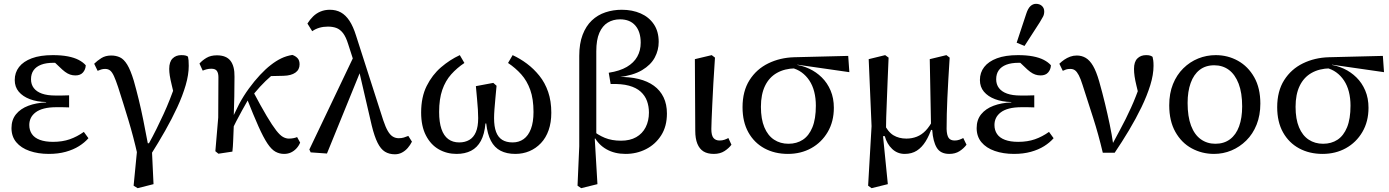

<svg xmlns="http://www.w3.org/2000/svg" viewBox="-20 -792 7258 1003"><path d="M235 12Q179 12 134.5 -3.5Q90 -19 65 -49Q40 -79 40 -123Q40 -166 63.5 -195Q87 -224 128 -239.5Q169 -255 221 -257V-259Q173 -260 136 -274Q99 -288 78 -313Q57 -338 57 -374Q57 -413 79.5 -442Q102 -471 146 -487.5Q190 -504 256 -504Q301 -504 334.5 -497.5Q368 -491 391 -479Q414 -467 428 -451Q427 -429 413.5 -413.5Q400 -398 374 -398Q359 -398 346 -402.5Q333 -407 319.5 -417Q306 -427 290 -443L252 -479L329 -474L354 -452Q335 -457 312.5 -460.5Q290 -464 260 -464Q221 -464 195 -454Q169 -444 155.5 -425Q142 -406 142 -378Q142 -351 156.5 -332Q171 -313 199 -303Q227 -293 269 -293Q286 -293 303 -293Q320 -293 341 -294V-231Q319 -232 304.5 -232Q290 -232 276 -232Q237 -232 210 -225Q183 -218 166 -205Q149 -192 141 -175.5Q133 -159 133 -139Q133 -112 146.5 -92Q160 -72 188 -61.5Q216 -51 257 -51Q306 -51 344.5 -64.5Q383 -78 418 -103L442 -70Q422 -47 392.5 -28.5Q363 -10 323.5 1Q284 12 235 12Z M678 178 701 -58 698 15Q677 -78 651 -164Q625 -250 597 -337Q585 -373 575.5 -394Q566 -415 555.5 -423.5Q545 -432 529 -432Q518 -432 508.5 -429Q499 -426 490 -422L472 -459Q488 -475 509.5 -488.5Q531 -502 561 -502Q586 -502 606.5 -492.5Q627 -483 644.5 -454.5Q662 -426 679 -370Q692 -324 704.5 -273Q717 -222 728.5 -165Q740 -108 752 -44L772 -42L782 170L699 191ZM769 14 754 -36Q778 -79 797.5 -118.5Q817 -158 834.5 -196Q852 -234 867.5 -273.5Q883 -313 898 -356L894 -276Q884 -320 877 -348.5Q870 -377 867 -396.5Q864 -416 864 -432Q864 -469 881.5 -486.5Q899 -504 927 -504Q941 -504 949 -502Q957 -500 962 -496Q964 -488 965 -477Q966 -466 966 -448Q966 -402 950 -347Q934 -292 906 -231.5Q878 -171 842.5 -108.5Q807 -46 769 14Z M1121 11 1105 -2 1120 -178 1121 -389Q1121 -410 1113 -421.5Q1105 -433 1084 -433Q1071 -433 1059.5 -430Q1048 -427 1039 -423L1022 -460Q1037 -477 1059 -490Q1081 -503 1113 -503Q1162 -503 1184 -474.5Q1206 -446 1205 -391Q1205 -344 1204 -288.5Q1203 -233 1201 -181L1203 -179Q1202 -149 1200.5 -117Q1199 -85 1198 -55Q1197 -25 1194 0ZM1185 -97 1167 -172H1192L1229 -248Q1252 -291 1280.5 -330Q1309 -369 1338.5 -400.5Q1368 -432 1394 -452Q1422 -474 1449 -487Q1476 -500 1507 -505Q1523 -500 1534 -488.5Q1545 -477 1545 -456Q1545 -428 1523 -412.5Q1501 -397 1461 -396L1372 -394L1462 -444Q1429 -423 1398 -396.5Q1367 -370 1338.5 -339Q1310 -308 1284 -273L1275 -269Q1260 -243 1244.5 -215Q1229 -187 1214 -158Q1199 -129 1185 -97ZM1464 12Q1440 12 1419 0.5Q1398 -11 1377 -42.5Q1356 -74 1330.5 -131Q1305 -188 1269 -279L1300 -318Q1344 -235 1373.5 -185.5Q1403 -136 1423 -110.5Q1443 -85 1458.5 -76.5Q1474 -68 1489 -68Q1503 -68 1514.5 -70.5Q1526 -73 1532 -76L1548 -47Q1541 -30 1528.5 -16.5Q1516 -3 1500 4.5Q1484 12 1464 12Z M1603 4 1596 -11 1834 -510 1866 -427 1688 10ZM2043 14Q2013 14 1991 0.5Q1969 -13 1952.5 -46Q1936 -79 1922 -136L1858 -412H1847L1799 -561Q1787 -600 1771.5 -619.5Q1756 -639 1737 -646Q1718 -653 1693 -653Q1669 -653 1648.5 -647Q1628 -641 1611 -629L1586 -669Q1599 -690 1616 -706.5Q1633 -723 1655 -732Q1677 -741 1703 -741Q1736 -741 1761 -727Q1786 -713 1805.5 -683.5Q1825 -654 1840 -606L1982 -164Q1994 -128 2006 -107.5Q2018 -87 2032 -78.5Q2046 -70 2063 -70Q2078 -70 2089.5 -73.5Q2101 -77 2113 -82L2132 -52Q2123 -34 2110 -19Q2097 -4 2080 5Q2063 14 2043 14Z M2365 12Q2314 12 2272 -12Q2230 -36 2205 -84.5Q2180 -133 2180 -204Q2180 -285 2209 -343Q2238 -401 2284 -440.5Q2330 -480 2382 -504L2406 -463Q2367 -437 2337 -403.5Q2307 -370 2290.5 -322.5Q2274 -275 2274 -207Q2274 -154 2286 -118.5Q2298 -83 2321.5 -65.5Q2345 -48 2379 -48Q2409 -48 2431.5 -61Q2454 -74 2466 -102Q2478 -130 2478 -175Q2478 -194 2476.5 -219.5Q2475 -245 2472 -276Q2469 -307 2466 -342L2557 -359L2574 -344Q2571 -311 2568 -279.5Q2565 -248 2563 -221Q2561 -194 2561 -175Q2561 -131 2571.5 -103Q2582 -75 2603.5 -61.5Q2625 -48 2658 -48Q2691 -48 2715.5 -65.5Q2740 -83 2753.5 -118.5Q2767 -154 2767 -207Q2767 -275 2750 -322.5Q2733 -370 2703 -403.5Q2673 -437 2634 -463L2658 -504Q2697 -486 2732.5 -459.5Q2768 -433 2797.5 -396.5Q2827 -360 2843.5 -312Q2860 -264 2860 -203Q2860 -152 2846 -112Q2832 -72 2806 -44.5Q2780 -17 2746 -2.5Q2712 12 2672 12Q2627 12 2595 -4.5Q2563 -21 2544.5 -56.5Q2526 -92 2520 -147H2516Q2511 -91 2492 -56Q2473 -21 2441 -4.5Q2409 12 2365 12Z M2997 178 3006 -28V-500Q3006 -564 3023.5 -610Q3041 -656 3071.5 -685Q3102 -714 3142.5 -727.5Q3183 -741 3228 -741Q3283 -741 3326.5 -722Q3370 -703 3395.5 -665.5Q3421 -628 3421 -573Q3421 -530 3400.5 -491.5Q3380 -453 3334 -425.5Q3288 -398 3209 -388V-390Q3269 -391 3316 -379.5Q3363 -368 3396 -344Q3429 -320 3446.5 -283.5Q3464 -247 3464 -199Q3464 -132 3434 -85Q3404 -38 3355 -13Q3306 12 3248 12Q3191 12 3148.5 -12Q3106 -36 3083 -80H3064L3071 -114Q3103 -87 3139.5 -72Q3176 -57 3224 -57Q3271 -57 3303.5 -75.5Q3336 -94 3353 -127.5Q3370 -161 3370 -204Q3370 -236 3360 -264Q3350 -292 3327 -313Q3304 -334 3265.5 -344.5Q3227 -355 3170 -353L3160 -412Q3218 -421 3254.5 -442.5Q3291 -464 3309 -496Q3327 -528 3327 -569Q3327 -626 3299 -658.5Q3271 -691 3219 -691Q3183 -691 3155 -674Q3127 -657 3111 -620.5Q3095 -584 3095 -524V-75L3087 -67L3101 170L3016 191Z M3709 12Q3676 12 3655 -1Q3634 -14 3623 -41Q3612 -68 3612 -109L3610 -483L3698 -504L3715 -491Q3710 -417 3706.5 -356Q3703 -295 3701 -248Q3699 -201 3697.5 -168Q3696 -135 3696 -118Q3696 -85 3707 -71.5Q3718 -58 3739 -58Q3753 -58 3764.5 -62Q3776 -66 3785 -71L3801 -36Q3788 -18 3765 -3Q3742 12 3709 12Z M4096 12Q4027 12 3973.5 -17Q3920 -46 3889.5 -100.5Q3859 -155 3859 -232Q3859 -316 3895.5 -373.5Q3932 -431 3993.5 -461Q4055 -491 4129 -493L4411 -500L4417 -415L4146 -454L4135 -435Q4079 -434 4038.5 -411Q3998 -388 3976.5 -343.5Q3955 -299 3955 -234Q3955 -170 3973 -127Q3991 -84 4023.5 -62.5Q4056 -41 4099 -41Q4142 -41 4174 -62Q4206 -83 4224 -127Q4242 -171 4242 -240Q4242 -279 4233.5 -312.5Q4225 -346 4208 -371.5Q4191 -397 4167.5 -414Q4144 -431 4114 -438L4130 -455Q4171 -450 4207.5 -433Q4244 -416 4273 -387.5Q4302 -359 4319 -319Q4336 -279 4336 -229Q4336 -157 4304 -102.5Q4272 -48 4218 -18Q4164 12 4096 12Z M4515 178 4533 -133 4518 -483 4604 -504 4622 -491Q4619 -427 4617 -372.5Q4615 -318 4613 -270Q4611 -222 4609.5 -178Q4608 -134 4608 -90L4593 -80L4618 170L4533 191ZM4939 12Q4893 12 4873.5 -20.5Q4854 -53 4850 -112L4844 -114L4837 -483L4924 -504L4941 -491Q4937 -428 4934 -376Q4931 -324 4929 -280Q4927 -236 4926 -196.5Q4925 -157 4925 -118Q4926 -86 4935.5 -72Q4945 -58 4967 -58Q4980 -58 4991.5 -62Q5003 -66 5012 -71L5029 -36Q5014 -16 4992 -2Q4970 12 4939 12ZM4706 12Q4668 12 4640.5 -14Q4613 -40 4602 -81H4583L4595 -151Q4618 -103 4647 -85.5Q4676 -68 4715 -68Q4744 -68 4769.5 -78Q4795 -88 4816 -110Q4837 -132 4854 -166L4864 -128H4849Q4835 -85 4815.5 -53.5Q4796 -22 4769.5 -5Q4743 12 4706 12Z M5277 12Q5221 12 5176.5 -3.5Q5132 -19 5107 -49Q5082 -79 5082 -123Q5082 -166 5105.5 -195Q5129 -224 5170 -239.5Q5211 -255 5263 -257V-259Q5215 -260 5178 -274Q5141 -288 5120 -313Q5099 -338 5099 -374Q5099 -413 5121.5 -442Q5144 -471 5188 -487.5Q5232 -504 5298 -504Q5343 -504 5376.5 -497.5Q5410 -491 5433 -479Q5456 -467 5470 -451Q5469 -429 5455.5 -413.5Q5442 -398 5416 -398Q5401 -398 5388 -402.5Q5375 -407 5361.5 -417Q5348 -427 5332 -443L5294 -479L5371 -474L5396 -452Q5377 -457 5354.5 -460.5Q5332 -464 5302 -464Q5263 -464 5237 -454Q5211 -444 5197.5 -425Q5184 -406 5184 -378Q5184 -351 5198.5 -332Q5213 -313 5241 -303Q5269 -293 5311 -293Q5328 -293 5345 -293Q5362 -293 5383 -294V-231Q5361 -232 5346.5 -232Q5332 -232 5318 -232Q5279 -232 5252 -225Q5225 -218 5208 -205Q5191 -192 5183 -175.5Q5175 -159 5175 -139Q5175 -112 5188.5 -92Q5202 -72 5230 -61.5Q5258 -51 5299 -51Q5348 -51 5386.5 -64.5Q5425 -78 5460 -103L5484 -70Q5464 -47 5434.5 -28.5Q5405 -10 5365.5 1Q5326 12 5277 12ZM5291 -569 5341 -720Q5350 -748 5363 -760Q5376 -772 5392 -772Q5411 -772 5423 -761Q5435 -750 5435 -732Q5435 -717 5429 -705.5Q5423 -694 5412 -676L5332 -552Z M5741 6Q5718 -91 5691 -175Q5664 -259 5635 -349Q5625 -381 5615.5 -399Q5606 -417 5596 -424.5Q5586 -432 5571 -432Q5558 -432 5549 -429Q5540 -426 5532 -422L5514 -459Q5525 -470 5539.5 -480Q5554 -490 5570.5 -496Q5587 -502 5605 -502Q5631 -502 5652 -489.5Q5673 -477 5690 -448Q5707 -419 5722 -367Q5739 -307 5752.5 -251Q5766 -195 5777 -142.5Q5788 -90 5795 -41H5792L5829 -110Q5846 -141 5860.5 -170.5Q5875 -200 5888.5 -229.5Q5902 -259 5914 -290Q5926 -321 5939 -356L5934 -273Q5924 -315 5917 -343.5Q5910 -372 5907 -393Q5904 -414 5904 -432Q5904 -469 5921.5 -486.5Q5939 -504 5967 -504Q5981 -504 5988.5 -501.5Q5996 -499 6001 -495Q6003 -487 6004.5 -476.5Q6006 -466 6006 -448Q6006 -402 5989 -347Q5972 -292 5943 -232Q5914 -172 5877.5 -111Q5841 -50 5803 6Z M6322 12Q6259 12 6205.5 -17Q6152 -46 6120 -103Q6088 -160 6088 -242Q6088 -304 6107.5 -352.5Q6127 -401 6161.5 -435Q6196 -469 6239.5 -486.5Q6283 -504 6331 -504Q6394 -504 6447 -474.5Q6500 -445 6532 -388.5Q6564 -332 6564 -251Q6564 -190 6544.5 -141Q6525 -92 6490.5 -58Q6456 -24 6413 -6Q6370 12 6322 12ZM6329 -41Q6374 -41 6405.5 -64.5Q6437 -88 6453 -132Q6469 -176 6469 -236Q6469 -307 6450.5 -355Q6432 -403 6399.5 -427Q6367 -451 6323 -451Q6278 -451 6247 -427Q6216 -403 6200 -358.5Q6184 -314 6184 -254Q6184 -183 6202 -135.5Q6220 -88 6253 -64.5Q6286 -41 6329 -41Z M6889 12Q6820 12 6766.5 -17Q6713 -46 6682.5 -100.5Q6652 -155 6652 -232Q6652 -316 6688.5 -373.5Q6725 -431 6786.5 -461Q6848 -491 6922 -493L7204 -500L7210 -415L6939 -454L6928 -435Q6872 -434 6831.5 -411Q6791 -388 6769.5 -343.5Q6748 -299 6748 -234Q6748 -170 6766 -127Q6784 -84 6816.5 -62.5Q6849 -41 6892 -41Q6935 -41 6967 -62Q6999 -83 7017 -127Q7035 -171 7035 -240Q7035 -279 7026.5 -312.5Q7018 -346 7001 -371.5Q6984 -397 6960.5 -414Q6937 -431 6907 -438L6923 -455Q6964 -450 7000.5 -433Q7037 -416 7066 -387.5Q7095 -359 7112 -319Q7129 -279 7129 -229Q7129 -157 7097 -102.5Q7065 -48 7011 -18Q6957 12 6889 12Z"/></svg>

Font: Source Serif 4
Style: Regular
Weight: 400
Designer: Frank Grießhammer
Foundry: Adobe Systems Incorporated
Version: Version 4.004;hotconv 1.0.116;makeotfexe 2.5.65601